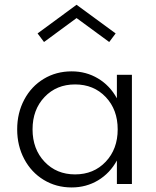

<svg xmlns="http://www.w3.org/2000/svg" viewBox="-20 -784 666 818"><path d="M285.2 -480Q347.2 -480 397.7 -449.7Q448.2 -419.4 478 -365.2V-465.3H542V0H478V-100.1Q448.2 -45.9 397.7 -15.6Q347.2 14.6 285.2 14.6Q219.2 14.6 166.3 -17.6Q113.3 -49.8 83.3 -106.4Q53.2 -163.1 53.2 -232.9Q53.2 -302.7 83.3 -359.4Q113.3 -416 166.3 -448Q219.2 -480 285.2 -480ZM299.8 -424.3Q220.7 -424.3 169.7 -370.6Q118.7 -316.9 118.7 -232.9Q118.7 -148.9 169.7 -95Q220.7 -41 299.8 -41Q379.4 -41 430.4 -95Q481.4 -148.9 481.4 -232.9Q481.4 -316.9 430.4 -370.6Q379.4 -424.3 299.8 -424.3ZM167.5 -605 140.1 -641.6 306.2 -763.7 472.7 -641.6 445.3 -605 306.2 -707Z"/></svg>

Font: Spartan MB
Style: Regular
Weight: 400
Designer: Matt Bailey, Mirko Velimirovic
Foundry: Matt Bailey
Version: Version 1.005